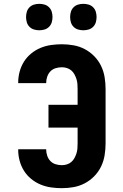

<svg xmlns="http://www.w3.org/2000/svg" viewBox="-20 -974 640 1002"><path d="M303 8Q274 8 246 4Q218 0 191.5 -11Q165 -22 142.5 -40.5Q120 -59 105 -83Q90 -107 82.5 -135Q75 -163 75 -191V-195H221V-193Q221 -177 226.5 -161Q232 -145 243 -133.5Q254 -122 270 -117Q286 -112 303 -112Q316 -112 329 -116Q342 -120 352 -128.5Q362 -137 368.5 -149Q375 -161 379 -173.5Q383 -186 384 -199Q385 -212 385 -226V-308H233V-427H385V-509Q385 -523 384 -536Q383 -549 379 -561.5Q375 -574 368.5 -586Q362 -598 352 -606.5Q342 -615 329 -619Q316 -623 303 -623Q286 -623 270 -618Q254 -613 243 -601.5Q232 -590 226.5 -574Q221 -558 221 -542V-540H75V-544Q75 -572 82.5 -600Q90 -628 105 -652Q120 -676 142.5 -694.5Q165 -713 191.5 -724Q218 -735 246 -739Q274 -743 303 -743Q334 -743 364.5 -737.5Q395 -732 422.5 -717.5Q450 -703 472 -680.5Q494 -658 507.5 -630Q521 -602 526 -571Q531 -540 531 -509V-226Q531 -195 526 -164Q521 -133 507.5 -105Q494 -77 472 -54.5Q450 -32 422.5 -17.5Q395 -3 364.5 2.5Q334 8 303 8ZM415 -816Q401 -816 387.5 -820Q374 -824 364 -834Q354 -844 350 -857.5Q346 -871 346 -885Q346 -899 350 -912.5Q354 -926 364 -936Q374 -946 387.5 -950Q401 -954 415 -954Q429 -954 442.5 -950Q456 -946 466 -936Q476 -926 480 -912.5Q484 -899 484 -885Q484 -871 480 -857.5Q476 -844 466 -834Q456 -824 442.5 -820Q429 -816 415 -816ZM185 -816Q171 -816 157.5 -820Q144 -824 134 -834Q124 -844 120 -857.5Q116 -871 116 -885Q116 -899 120 -912.5Q124 -926 134 -936Q144 -946 157.5 -950Q171 -954 185 -954Q199 -954 212.5 -950Q226 -946 236 -936Q246 -926 250 -912.5Q254 -899 254 -885Q254 -871 250 -857.5Q246 -844 236 -834Q226 -824 212.5 -820Q199 -816 185 -816Z"/></svg>

Font: Iosevka Aile Heavy
Style: Regular
Weight: 900
Designer: Belleve Invis
Foundry: Belleve Invis
Version: Version 31.1.0; ttfautohint (v1.8.4)